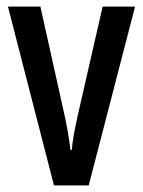

<svg xmlns="http://www.w3.org/2000/svg" viewBox="-20 -560 432 580"><path d="M143 0 4 -540H102L171 -230Q178 -200 183.5 -169.5Q189 -139 193 -107H197Q198 -126 203 -153Q208 -180 215 -212L290 -540H388L248 0Z"/></svg>

Font: Noto Sans Lao Looped ExtraCondensed Medium
Style: Regular
Weight: 500
Width: 2
Designer: Mark Frömberg, Ben Mitchell
Foundry: The Fontpad Ltd
Version: Version 1.002; ttfautohint (v1.8.4.7-5d5b)